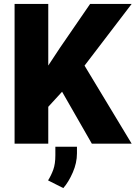

<svg xmlns="http://www.w3.org/2000/svg" viewBox="-20 -731 690 977"><path d="M447.3 0 295.9 -264.2 225.6 -187.5V0H54.2V-710.9H225.6V-397.5L285.2 -487.8L438.5 -710.9H649.9L410.2 -397L649.9 0ZM371.6 15.6V49.3Q371.6 98.1 350.3 146.7Q329.1 195.3 302.2 226.1L224.6 187Q240.7 161.1 251.2 132.1Q261.7 103 261.7 58.6V15.6Z"/></svg>

Font: Vazirmatn RD UI Black
Style: Regular
Weight: 900
Designer: Saber Rastikerdar
Foundry: Saber Rastikerdar
Version: Version 33.003